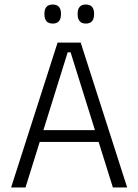

<svg xmlns="http://www.w3.org/2000/svg" viewBox="-20 -827 610 847"><path d="M92.5 0H29L234 -639H336L541 0H478L291.5 -596H278.5ZM431 -201H138.5V-253H431ZM212.5 -723Q194 -723 185 -733.5Q176 -744 176 -764V-767Q176 -786.5 185 -796.8Q194 -807 212.5 -807Q231 -807 240 -796.8Q249 -786.5 249 -767V-764Q249 -744 240 -733.5Q231 -723 212.5 -723ZM358.5 -723Q340.5 -723 331.5 -733.5Q322.5 -744 322.5 -764V-767Q322.5 -786.5 331.5 -796.8Q340.5 -807 358.5 -807Q377 -807 386 -796.8Q395 -786.5 395 -767V-764Q395 -744 386 -733.5Q377 -723 358.5 -723Z"/></svg>

Font: Anek Kannada Light
Style: Regular
Weight: 300
Designer: Vaishnavi Murthy, Maithili Shingre (Kannada) & Yesha Goshar (Latin)
Foundry: Ek Type
Version: Version 1.003